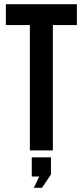

<svg xmlns="http://www.w3.org/2000/svg" viewBox="-20 -720 396 919"><path d="M8 -700H348V-600H233V0H123V-600H8ZM132 125V33H224V115L181 179H142L168 125Z"/></svg>

Font: Adderley Bold
Style: Regular
Weight: 700
Designer: gorohovskiy
Version: Version 1.003 November 13, 2017